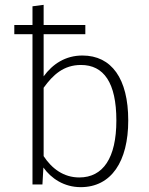

<svg xmlns="http://www.w3.org/2000/svg" viewBox="-20 -761 616 792"><path d="M320 -532C250 -532 197 -497 160 -446V-620H332V-658H160V-741L114 -735V-658H39V-620H114V0H155L159 -70C191 -25 244 11 313 11C439 11 509 -95 509 -264C509 -437 440 -532 320 -532ZM307 -29C243 -29 194 -65 160 -117V-399C199 -453 243 -493 314 -493C408 -493 460 -420 460 -264C460 -109 405 -29 307 -29Z"/></svg>

Font: Fira Sans ExtraLight
Style: Regular
Weight: 200
Designer: bBox Type GmbH & Carrois Corporate GbR & Edenspiekermann AG
Foundry: bBox Type GmbH & Carrois Corporate GbR & Edenspiekermann AG
Version: Version 4.300;PS 004.300;hotconv 1.0.88;makeotf.lib2.5.64775